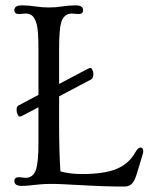

<svg xmlns="http://www.w3.org/2000/svg" viewBox="-20 -682 576 712"><path d="M60.1 7.3Q33.2 7.3 33.2 -10.7Q33.2 -24.9 50.8 -24.9L74.7 -22.5Q104 -22.5 114.3 -55.2Q122.6 -83 122.6 -154.8V-284.2L62 -252.4Q56.2 -249.5 52.7 -249.5Q49.3 -249.5 45.4 -257.3Q41.5 -265.1 41.5 -274.4Q41.5 -287.1 47.9 -290.5L122.6 -330.1V-499.5Q122.6 -571.3 115.7 -593.5Q108.9 -615.7 99.4 -623.8Q89.8 -631.8 74.7 -631.8L50.8 -629.9Q33.2 -629.9 33.2 -644Q33.2 -662.1 60.1 -662.1Q86.9 -662.1 111.1 -658.2Q135.3 -654.3 161.4 -654.3Q187.5 -654.3 211.2 -658.2Q234.9 -662.1 261.5 -662.1Q288.1 -662.1 288.1 -644Q288.1 -629.9 270.5 -629.9L247.1 -631.8Q217.3 -631.8 207 -599.1Q199.2 -573.2 199.2 -499.5V-370.6L295.9 -421.9Q311.5 -430.2 315.4 -430.2Q319.3 -430.2 322.8 -422.6Q326.2 -415 326.2 -406.7Q326.2 -392.1 318.4 -387.7L199.2 -324.7V-223.6Q199.2 -116.7 204.1 -46.4Q239.7 -36.6 283 -36.6Q326.2 -36.6 358.2 -41.5Q390.1 -46.4 413.6 -56.2Q457.5 -74.2 481.9 -117.2Q491.7 -134.8 501.5 -134.8Q511.2 -134.8 511.2 -120.6Q511.2 -114.7 507.8 -105.5Q503.9 -92.8 496.6 -67.6Q489.3 -42.5 484.6 -29.1Q480 -15.6 474.1 -6.8Q462.4 9.8 441.7 9.8Q420.9 9.8 402.3 9.5Q383.8 9.3 363.5 8.5Q343.3 7.8 319.8 6.6Q296.4 5.4 266.6 3.9Q236.8 2.4 214.8 1.2Q192.9 0 171.1 0Q149.4 0 135 1.2Q120.6 2.4 108.9 3.7Q97.2 4.9 85.9 6.1Q74.7 7.3 60.1 7.3Z"/></svg>

Font: Ovo
Style: Regular
Weight: 400
Designer: Nicole Fally
Foundry: Sorkin Type Co.
Version: Version 1.001